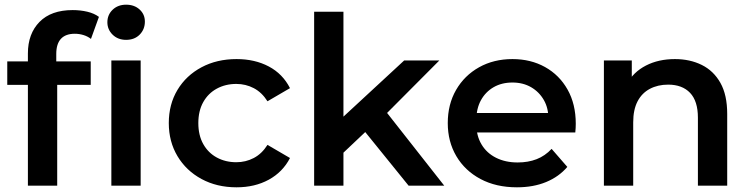

<svg xmlns="http://www.w3.org/2000/svg" viewBox="-20 -792 3199 819"><path d="M99 0V-564Q99 -648 148.5 -698.5Q198 -749 290 -749Q323 -749 352.5 -742Q382 -735 402 -720L368 -626Q354 -637 336 -642.5Q318 -648 299 -648Q260 -648 240 -626.5Q220 -605 220 -562V-502L224 -446V0ZM11 -430V-530H367V-430ZM455 0V-534H580V0ZM518 -622Q483 -622 460.5 -644Q438 -666 438 -697Q438 -729 460.5 -750.5Q483 -772 518 -772Q553 -772 575.5 -751.5Q598 -731 598 -700Q598 -667 576 -644.5Q554 -622 518 -622Z M989 7Q905 7 839.5 -28.5Q774 -64 737 -126Q700 -188 700 -267Q700 -347 737 -408.5Q774 -470 839.5 -505Q905 -540 989 -540Q1067 -540 1126.5 -508.5Q1186 -477 1217 -416L1121 -360Q1097 -398 1062.5 -416Q1028 -434 988 -434Q942 -434 905 -414Q868 -394 847 -356.5Q826 -319 826 -267Q826 -215 847 -177.5Q868 -140 905 -120Q942 -100 988 -100Q1028 -100 1062.5 -118Q1097 -136 1121 -174L1217 -118Q1186 -58 1126.5 -25.5Q1067 7 989 7Z M1422 -119 1425 -276 1704 -534H1854L1617 -296L1551 -241ZM1320 0V-742H1445V0ZM1723 0 1528 -241 1607 -341 1875 0Z M2185 7Q2096 7 2029.5 -28.5Q1963 -64 1926.5 -126Q1890 -188 1890 -267Q1890 -347 1925.5 -408.5Q1961 -470 2023.5 -505Q2086 -540 2166 -540Q2244 -540 2305 -506Q2366 -472 2401 -410Q2436 -348 2436 -264Q2436 -256 2435.5 -246Q2435 -236 2434 -227H1989V-310H2368L2319 -284Q2320 -330 2300 -365Q2280 -400 2245.5 -420Q2211 -440 2166 -440Q2120 -440 2085.5 -420Q2051 -400 2031.5 -364.5Q2012 -329 2012 -281V-261Q2012 -213 2034 -176Q2056 -139 2096 -119Q2136 -99 2188 -99Q2233 -99 2269 -113Q2305 -127 2333 -157L2400 -80Q2364 -38 2309.5 -15.5Q2255 7 2185 7Z M2859 -540Q2923 -540 2973.5 -515Q3024 -490 3053 -438.5Q3082 -387 3082 -306V0H2957V-290Q2957 -361 2923.5 -396Q2890 -431 2830 -431Q2786 -431 2752 -413Q2718 -395 2699.5 -359.5Q2681 -324 2681 -270V0H2556V-534H2675V-390L2654 -434Q2682 -485 2735.5 -512.5Q2789 -540 2859 -540Z"/></svg>

Font: MOST Montserrat SemiBold
Style: Regular
Weight: 600
Designer: Julieta Ulanovsky
Foundry: Julieta Ulanovsky
Version: Version 8.000;March 11, 2024;FontCreator 15.0.0.2926 64-bit